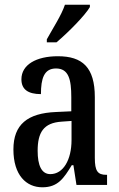

<svg xmlns="http://www.w3.org/2000/svg" viewBox="-20 -786 505 816"><path d="M179 -619V-606H220C270 -648 342 -721 362 -756V-766H256C241 -721 206 -668 179 -619ZM160 10C226 10 251 -28 285 -84H292L305 0H435V-43H432C395 -43 383 -59 383 -115V-373C383 -500 330 -547 226 -547C134 -547 71 -511 71 -449C71 -407 98 -386 154 -386C154 -452 167 -495 218 -495C272 -495 283 -448 283 -373V-313L218 -310C97 -305 37 -257 37 -151C37 -41 92 10 160 10ZM194 -46C156 -46 140 -84 140 -145C140 -223 165 -264 242 -269L284 -272V-191C284 -107 249 -46 194 -46Z"/></svg>

Font: Noto Serif Devanagari ExtraCondensed Medium
Style: Regular
Weight: 500
Width: 2
Designer: Universal Thirst, Indian Type Foundry and the Monotype Design Team
Foundry: Monotype Imaging Inc.
Version: Version 2.004